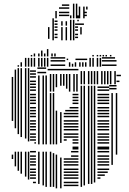

<svg xmlns="http://www.w3.org/2000/svg" viewBox="-20 -812 706 1048"><path d="M52 56H44V32H52ZM52 -152H44V-392H52ZM68 96H60V16H68ZM68 -112H60V-432H68ZM84 120H76V16H84ZM84 -80H76V-440H84ZM100 136H92V16H100ZM100 -64H92V-440H100ZM124 152H116V16H124ZM124 -56H116V-440H124ZM140 168H132V16H140ZM140 -40H132V-440H140ZM176 188H160V180H176ZM176 164H144V156H176ZM176 148H144V140H176ZM176 132H144V124H176ZM176 116H144V108H176ZM176 92H144V84H176ZM176 76H144V68H176ZM176 60H144V52H176ZM176 44H144V36H176ZM176 20H144V12H176ZM176 -28H168V-36H176ZM176 -44H144V-52H176ZM176 -60H144V-68H176ZM176 -76H144V-84H176ZM176 -100H144V-108H176ZM176 -116H144V-124H176ZM176 -132H144V-140H176ZM176 -148H144V-156H176ZM176 -172H144V-180H176ZM176 -188H144V-196H176ZM176 -204H144V-212H176ZM176 -220H144V-228H176ZM176 -244H144V-252H176ZM176 -260H144V-268H176ZM176 -276H144V-284H176ZM176 -292H144V-300H176ZM176 -316H144V-324H176ZM176 -332H144V-340H176ZM176 -348H144V-356H176ZM176 -364H144V-372H176ZM176 -388H144V-396H176ZM176 -404H144V-412H176ZM176 -420H144V-428H176ZM196 192H188V16H196ZM196 -24H188V-400H196ZM220 200H212V16H220ZM220 -24H212V-400H220ZM236 208H228V16H236ZM236 -24H228V-400H236ZM232 -412H184V-420H232ZM232 -436H184V-444H232ZM260 208H252V16H260ZM260 -24H252V-304H260ZM276 208H268V24H276ZM276 -24H268V-304H276ZM292 216H284V32H292ZM292 -24H284V-208H292ZM316 216H308V48H316ZM316 -32H308V-200H316ZM408 204H328V196H408ZM408 188H328V180H408ZM408 164H328V156H408ZM408 148H328V140H408ZM408 132H328V124H408ZM408 116H328V108H408ZM408 92H328V84H408ZM408 76H328V68H408ZM408 60H328V52H408ZM408 44H368V36H408ZM408 20H368V12H408ZM408 4H376V-4H408ZM408 -4H376V-12H408ZM408 -28H376V-36H408ZM344 -44H328V-52H344ZM408 -44H376V-52H408ZM408 -60H328V-68H408ZM408 -76H328V-84H408ZM408 -100H328V-108H408ZM408 -116H328V-124H408ZM408 -132H328V-140H408ZM408 -148H328V-156H408ZM408 -172H328V-180H408ZM408 -188H328V-196H408ZM408 -204H336V-212H408ZM408 -220H360V-228H408ZM408 -244H376V-252H408ZM408 -260H376V-268H408ZM408 -276H376V-284H408ZM408 -292H376V-300H408ZM260 -312H252V-408H260ZM276 -312H268V-408H276ZM292 -336H284V-408H292ZM316 -344H308V-408H316ZM332 -344H324V-408H332ZM348 -328H340V-408H348ZM364 -312H356V-408H364ZM388 -312H380V-408H388ZM404 -312H396V-408H404ZM408 -428H240V-436H408ZM428 208H420V-344H428ZM444 200H436V-344H444ZM468 192H460V-344H468ZM484 192H476V-344H484ZM500 184H492V-344H500ZM528 164H512V156H528ZM552 148H512V140H552ZM568 132H512V124H568ZM576 116H512V108H576ZM576 92H512V84H576ZM576 76H512V68H576ZM576 60H512V52H576ZM576 44H512V36H576ZM576 20H512V12H576ZM576 4H512V-4H576ZM576 -4H512V-12H576ZM576 -28H512V-36H576ZM576 -44H512V-52H576ZM576 -60H512V-68H576ZM576 -76H512V-84H576ZM576 -100H512V-108H576ZM576 -116H512V-124H576ZM576 -132H512V-140H576ZM576 -148H512V-156H576ZM576 -172H512V-180H576ZM576 -188H512V-196H576ZM576 -204H512V-212H576ZM576 -220H512V-228H576ZM576 -244H512V-252H576ZM576 -260H512V-268H576ZM576 -276H512V-284H576ZM576 -292H512V-300H576ZM576 -316H512V-324H576ZM576 -332H512V-340H576ZM596 88H588V-304H596ZM620 32H612V-304H620ZM616 -324H576V-332H616ZM616 -340H576V-348H616ZM428 -352H420V-424H428ZM444 -352H436V-424H444ZM468 -352H460V-424H468ZM484 -352H476V-424H484ZM500 -352H492V-424H500ZM516 -352H508V-424H516ZM540 -352H532V-424H540ZM556 -352H548V-424H556ZM572 -352H564V-424H572ZM588 -352H580V-424H588ZM612 -352H604V-424H612ZM632 -364H616V-372H632ZM640 -396H616V-404H640ZM84 -448H76V-456H84ZM100 -448H92V-472H100ZM124 -448H116V-496H124ZM140 -448H132V-496H140ZM156 -448H148V-496H156ZM172 -448H164V-496H172ZM196 -448H188V-496H196ZM212 -448H204V-496H212ZM228 -448H220V-496H228ZM244 -448H236V-496H244ZM336 -452H256V-460H336ZM336 -476H256V-484H336ZM336 -492H256V-500H336ZM364 -448H356V-472H364ZM380 -448H372V-464H380ZM396 -448H388V-472H396ZM420 -448H412V-472H420ZM436 -448H428V-472H436ZM452 -448H444V-472H452ZM352 -484H344V-492H352ZM456 -484H392V-492H456ZM476 -448H468V-496H476ZM492 -448H484V-496H492ZM516 -448H508V-496H516ZM532 -448H524V-496H532ZM616 -452H536V-460H616ZM616 -476H536V-484H616ZM608 -492H536V-500H608ZM156 -504H148V-512H156ZM172 -504H164V-520H172ZM196 -504H188V-520H196ZM212 -504H204V-520H212ZM228 -504H220V-520H228ZM244 -504H236V-520H244ZM268 -504H260V-520H268ZM284 -504H276V-520H284ZM492 -504H484V-512H492ZM516 -504H508V-512H516ZM532 -504H524V-512H532ZM548 -504H540V-512H548ZM564 -504H556V-512H564ZM588 -504H580V-512H588ZM212 -520H204V-536H212ZM244 -520H236V-544H244ZM250 -600H242V-664H250ZM274 -592H266V-712H274ZM294 -604H278V-612H294ZM294 -620H278V-628H294ZM294 -644H278V-652H294ZM294 -660H278V-668H294ZM294 -676H278V-684H294ZM294 -692H278V-700H294ZM322 -592H314V-664H322ZM346 -592H338V-664H346ZM322 -672H314V-696H322ZM346 -672H338V-696H346ZM370 -592H362V-696H370ZM386 -592H378V-696H386ZM406 -604H390V-612H406ZM406 -620H390V-628H406ZM406 -644H390V-652H406ZM406 -660H390V-668H406ZM406 -676H390V-684H406ZM426 -624H418V-664H426ZM438 -676H406V-684H438ZM370 -696H362V-704H370ZM386 -696H378V-704H386ZM410 -696H402V-704H410ZM370 -712H362V-728H370ZM410 -712H402V-728H410ZM290 -712H282V-752H290ZM358 -724H302V-732H358ZM358 -740H302V-748H358ZM358 -764H302V-772H358ZM358 -780H318V-788H358ZM386 -712H378V-792H386ZM402 -712H394V-792H402ZM418 -712H410V-760H418ZM442 -712H434V-760H442ZM454 -724H438V-732H454ZM454 -740H438V-748H454ZM418 -760H410V-776H418ZM442 -760H434V-776H442ZM458 -760H450V-776H458Z"/></svg>

Font: Rubik Lines
Style: Regular
Weight: 400
Designer: Hubert and Fischer, NaN
Foundry: Hubert and Fischer, NaN
Version: Version 2.201